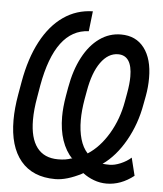

<svg xmlns="http://www.w3.org/2000/svg" viewBox="-53 -776 705 828"><g transform="rotate(5 300.0 -362.5)"><path d="M335 -31.5 331 -28.5Q266 5 216.5 5Q119 5 67.2 -57Q15.5 -119 15.5 -233.5Q15.5 -284 26 -344L36 -401Q54 -503 93 -576.5Q132 -650 188.5 -689.2Q245 -728.5 315.5 -730L305.5 -643Q161.5 -637.5 117.5 -392L108.5 -339Q99 -286.5 99 -241.5Q99 -162.5 130 -121.8Q161 -81 221.5 -81Q256 -81 278.5 -90L283 -88Q253.5 -119 238.2 -164Q223 -209 223 -266Q223 -306.5 231.5 -356L238 -393Q251.5 -469.5 281 -525.2Q310.5 -581 352.8 -611Q395 -641 445.5 -641Q510.5 -641 546.2 -594Q582 -547 582 -464.5Q582 -425.5 575 -387L568 -350Q553 -263.5 512 -191Q471 -118.5 414.5 -78.5Q429.5 -77 445 -77Q466.5 -77 492.5 -88Q518.5 -99 537.5 -116L556.5 -39Q500.5 5 438.5 5Q410 5 383.8 -4.8Q357.5 -14.5 335 -31.5ZM304.5 -259Q304.5 -212.5 315 -176.2Q325.5 -140 346.5 -117.5Q398 -150.5 435.8 -214Q473.5 -277.5 487 -355L493.5 -391Q501 -432.5 501 -463.5Q501 -509 485.8 -532Q470.5 -555 440.5 -555Q397.5 -555 365.5 -510.5Q333.5 -466 319.5 -385L313 -349Q304.5 -299.5 304.5 -259Z"/></g></svg>

Font: JuliaMono
Style: Italic
Weight: 400
Italic angle: -9°
Monospace: yes
Designer: cormullion
Foundry: corm
Version: Version 0.057; ttfautohint (v1.8.4)